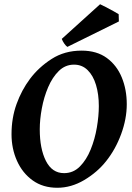

<svg xmlns="http://www.w3.org/2000/svg" viewBox="-20 -868 622 903"><path d="M576.2 -377.9Q576.2 -309.1 549.8 -237.3Q523.4 -165.5 479 -109.9Q437.5 -57.6 376.2 -21.2Q314.9 15.1 249.5 15.1Q182.1 15.1 134 -19.3Q85.9 -53.7 60.1 -111.1Q34.2 -168.5 34.2 -236.8Q34.2 -313 57.9 -378.7Q81.5 -444.3 121.1 -497.1Q162.1 -551.8 222.9 -590.8Q283.7 -629.9 363.8 -629.9Q435.1 -629.9 482.2 -595.5Q529.3 -561 552.7 -503.9Q576.2 -446.8 576.2 -377.9ZM444.8 -369.1Q444.8 -424.3 431.6 -468.3Q418.5 -512.2 392.3 -538.1Q366.2 -564 328.1 -564Q287.1 -564 256.8 -534.4Q226.6 -504.9 206.5 -458Q186.5 -411.1 176.8 -358.6Q167 -306.2 167 -259.8Q167 -168.5 196 -111.1Q225.1 -53.7 281.2 -53.7Q324.7 -53.7 355.7 -85Q386.7 -116.2 406.5 -165Q426.3 -213.9 435.5 -268.3Q444.8 -322.8 444.8 -369.1ZM538.1 -801.3 539.1 -767.1 296.9 -647.5Q290 -651.9 282.2 -663.1Q274.4 -674.3 270.5 -685.1L450.7 -848.1Q458 -845.2 476.8 -835.2Q495.6 -825.2 514.2 -815.2Q532.7 -805.2 538.1 -801.3Z"/></svg>

Font: Gentium Book Plus
Style: Bold Italic
Weight: 700
Italic angle: -8°
Designer: Victor Gaultney, Annie Olsen, Iska Routamaa, Becca Hirsbrunner
Foundry: SIL International
Version: Version 6.101